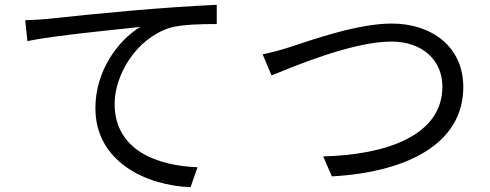

<svg xmlns="http://www.w3.org/2000/svg" viewBox="-20 -748 2040 799"><path d="M85 -664 94 -577C202 -600 457 -624 564 -636C472 -581 377 -454 377 -298C377 -75 588 24 773 31L802 -52C639 -58 457 -120 457 -316C457 -434 544 -586 686 -632C737 -647 825 -648 882 -648V-728C647 -717 407 -694 174 -669C155 -667 123 -665 85 -664Z M1073 -522 1110 -434C1189 -466 1444 -575 1608 -575C1743 -575 1821 -493 1821 -388C1821 -183 1587 -104 1325 -97L1361 -14C1669 -31 1908 -147 1908 -386C1908 -554 1776 -650 1610 -650C1464 -650 1268 -578 1183 -551C1145 -539 1109 -529 1073 -522Z"/></svg>

Font: DAIFUKU Sans JP
Style: Regular
Weight: 400
Designer: Original font ‘Source Han Sans JP’ : Ryoko NISHIZUKA  (kana, bopomofo & ideographs); Paul D. Hunt (Latin, Greek & Cyrill
Foundry: Daifuku
Version: Version 1.001